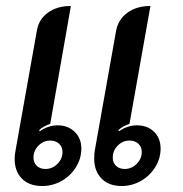

<svg xmlns="http://www.w3.org/2000/svg" viewBox="-20 -613 611 642"><path d="M29 -82Q29 -95 32 -110L103 -509Q109 -548 140 -570.5Q171 -593 217 -593L148 -199Q123 -190 111 -178L113 -174Q125 -183 141 -188.5Q157 -194 172 -194Q207 -194 229.5 -172.5Q252 -151 252 -116Q252 -83 234 -54Q216 -25 186 -8Q156 9 121 9Q78 9 53.5 -15.5Q29 -40 29 -82ZM295 -83Q295 -101 297 -110L368 -509Q375 -548 406 -570.5Q437 -593 483 -593L413 -199Q390 -191 376 -178L378 -174Q390 -183 406 -188.5Q422 -194 437 -194Q473 -194 495 -172.5Q517 -151 517 -116Q517 -83 499 -54Q481 -25 451 -8Q421 9 387 9Q344 9 319.5 -16Q295 -41 295 -83ZM189 -105Q189 -122 177.5 -132.5Q166 -143 148 -143Q125 -143 108.5 -126Q92 -109 92 -86Q92 -69 103 -58.5Q114 -48 132 -48Q155 -48 172 -65Q189 -82 189 -105ZM454 -105Q454 -122 442.5 -132.5Q431 -143 413 -143Q390 -143 373.5 -126Q357 -109 357 -86Q357 -69 368 -58.5Q379 -48 397 -48Q420 -48 437 -65Q454 -82 454 -105Z"/></svg>

Font: K2D Medium
Style: Italic
Weight: 500
Italic angle: -10°
Designer: Katatrad Aksorn Co.,Ltd.
Foundry: Cadson Demak Co.,Ltd.
Version: Version 1.000; ttfautohint (v1.6)